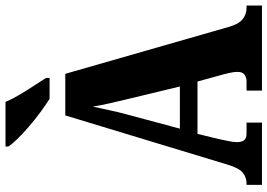

<svg xmlns="http://www.w3.org/2000/svg" viewBox="-157 -814 971 697"><g transform="rotate(-90 328.5 -465.5)"><path d="M6 0V-56H11Q33 -56 50 -69.5Q67 -83 80 -127L258 -714H409L580 -118Q590 -84 607.5 -70Q625 -56 648 -56H657V0H348V-56H382Q395 -56 405.5 -63Q416 -70 416 -89Q416 -102 412.5 -117Q409 -132 407 -140L381 -234H191L172 -156Q170 -144 165.5 -124.5Q161 -105 161 -91Q161 -75 167.5 -65.5Q174 -56 192 -56H232V0ZM210 -298H363L317 -489Q310 -520 302.5 -551Q295 -582 290 -614Q283 -583 276.5 -552Q270 -521 262 -492ZM318 -771Q296 -785 269.5 -804.5Q243 -824 217.5 -846Q192 -868 172.5 -888Q153 -908 145 -921V-931H307Q316 -909 332 -882Q348 -855 365 -829Q382 -803 394 -784V-771Z"/></g></svg>

Font: Noto Serif Thai ExtraCondensed Black
Style: Regular
Weight: 900
Width: 2
Designer: Monotype Design Team
Foundry: Monotype Imaging Inc.
Version: Version 2.002; ttfautohint (v1.8.4.7-5d5b)